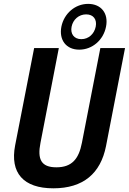

<svg xmlns="http://www.w3.org/2000/svg" viewBox="-20 -984 681 1015"><path d="M278 -99.5C196.5 -99.5 177 -143 194 -229L291 -730H160.5L60 -215.5C32 -70 103.5 11.5 262 11.5C420 11.5 512 -67 540.5 -212L641 -730H510.5L413 -229C396.5 -143 359.5 -99.5 278 -99.5ZM399 -721.5C468.5 -721.5 527 -773 540.5 -843C554.5 -912.5 515.5 -963.5 446 -963.5C377 -963.5 318.5 -912.5 304.5 -843C291 -773 329.5 -721.5 399 -721.5ZM410 -777C371 -777 351 -805.5 358.5 -843C366 -880.5 396.5 -908 435.5 -908C474.5 -908 493.5 -880.5 486 -843C478.5 -805.5 449 -777 410 -777Z"/></svg>

Font: Monaspace Neon SemiBold
Style: Italic
Weight: 600
Italic angle: -11°
Designer: Riley Cran & the Lettermatic Team
Foundry: Lettermatic
Version: Version 1.200 (Monaspace Neon)